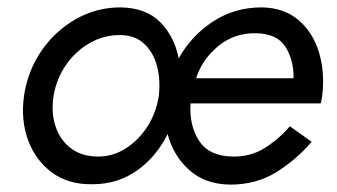

<svg xmlns="http://www.w3.org/2000/svg" viewBox="-20 -490 913 520"><path d="M45 -230Q55 -298 92 -352Q129 -406 185 -438Q241 -470 306 -470Q375 -469 413.5 -430.5Q452 -392 464 -332Q498 -393 556.5 -431.5Q615 -470 689 -470Q749 -469 788 -436Q827 -403 843.5 -349.5Q860 -296 853 -234Q852 -223 849 -211H848V-210H496Q492 -151 519 -109Q546 -67 610 -66Q659 -65 697.5 -89.5Q736 -114 765 -148L824 -106Q782 -57 728 -23.5Q674 10 603 10Q535 9 492 -30Q449 -69 434 -127Q404 -66 351.5 -28.5Q299 9 230 9Q165 10 120.5 -23Q76 -56 56 -110.5Q36 -165 45 -230ZM673 -400Q615 -401 571.5 -365.5Q528 -330 511 -278H775Q776 -326 753.5 -362.5Q731 -399 673 -400ZM125 -230Q118 -185 130.5 -147.5Q143 -110 172.5 -88Q202 -66 246 -66Q286 -66 320.5 -88Q355 -110 379 -147Q403 -184 410 -230Q415 -273 405.5 -310Q396 -347 371.5 -370.5Q347 -394 308 -395Q263 -396 224 -374Q185 -352 159 -314.5Q133 -277 125 -230Z"/></svg>

Font: Jost*
Style: Italic
Weight: 400
Italic angle: -10°
Version: Version 3.7